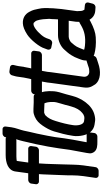

<svg xmlns="http://www.w3.org/2000/svg" viewBox="339 -1110 822 1541"><g transform="rotate(-90 750.5 -340.0)"><path d="M265 -620H393C404 -620 420 -629 422 -645L427 -681C429 -692 421 -706 405 -706H277C212 -706 152 -686 144 -627L133 -546C132 -538 131 -533 130 -525H76C65 -525 49 -516 47 -500L42 -464C40 -453 48 -439 64 -439H123C122 -420 120 -399 120 -382C119 -341 112 -211 113 -166C113 -142 111 -114 107 -82L93 15C91 26 98 40 114 40H150C161 40 177 31 179 15L193 -82C200 -132 199 -193 201 -241C204 -306 203 -359 209 -439H315C326 -439 341 -448 343 -464L348 -500C350 -511 343 -525 327 -525H216C217 -534 219 -548 221 -561L229 -617C236 -618 248 -620 265 -620Z M410 -233 420 -308C425 -342 435 -392 448 -454L461 -510C465 -528 469 -545 472 -561C477 -585 494 -626 499 -660L505 -706C507 -717 500 -731 484 -731H448C437 -731 421 -722 419 -706L413 -660C411 -648 407 -633 401 -615C390 -583 384 -551 376 -517L363 -461C349 -395 338 -335 330 -279L318 -192C309 -147 301 -102 293 -56L290 -34C288 -19 294 -6 301 4C320 30 356 30 382 30H425C436 30 451 21 453 5L458 -31C460 -42 453 -56 437 -56H380C379 -56 379 -56 379 -57L389 -111C396 -149 403 -183 410 -233Z M685 -395H691C698 -380 703 -360 702 -322C702 -309 697 -287 688 -259C683 -244 676 -218 667 -183C655 -139 637 -109 614 -91C597 -77 583 -70 547 -77C517 -83 511 -132 516 -165C522 -207 533 -253 549 -304C560 -340 572 -365 596 -388C597 -389 611 -396 616 -397H634ZM647 -483H627C613 -483 600 -479 585 -473C551 -458 533 -439 512 -409C493 -381 476 -351 466 -318C452 -269 439 -226 430 -164C426 -139 428 -112 434 -85C445 -35 473 -1 519 7L545 11C560 14 578 12 598 7C681 -13 733 -102 751 -172C757 -195 761 -211 764 -221C777 -262 786 -294 788 -318C792 -372 786 -414 769 -443L765 -450C767 -464 765 -481 745 -481H698Z M905 -82 941 -343C942 -352 943 -359 944 -371L952 -415H1079C1090 -415 1106 -424 1108 -440L1113 -476C1115 -487 1107 -501 1091 -501H971C972 -503 973 -507 974 -511L983 -558C983 -558 984 -559 984 -560L990 -603C991 -611 992 -615 993 -618L999 -643C1002 -656 995 -669 982 -671L948 -676C936 -678 920 -670 916 -655L909 -630C907 -622 905 -613 904 -603L898 -561L889 -516C888 -510 886 -507 885 -501H792C781 -501 766 -492 764 -476L759 -440C757 -429 764 -415 780 -415H866L858 -370C856 -358 856 -348 855 -343L819 -82C812 -33 826 -16 842 10C843 12 843 11 843 12C879 59 953 58 1012 37L1052 24C1064 20 1075 6 1072 -8L1066 -42C1064 -55 1050 -62 1036 -58L995 -45C982 -41 975 -37 962 -36L943 -35C920 -36 901 -53 905 -82Z M1362 -33C1375 -11 1397 10 1434 13L1461 15C1474 16 1487 7 1491 -7L1500 -42C1504 -56 1494 -69 1481 -70L1454 -73C1440 -75 1445 -68 1434 -92C1433 -94 1432 -108 1431 -133L1448 -258C1450 -273 1453 -307 1454 -325L1455 -358C1455 -363 1457 -368 1456 -377V-390C1456 -410 1453 -428 1449 -446C1443 -471 1443 -484 1425 -517C1406 -552 1374 -570 1333 -568C1307 -567 1277 -555 1243 -533C1201 -506 1143 -434 1132 -394L1123 -370C1119 -359 1124 -343 1139 -340L1173 -333C1185 -330 1200 -339 1205 -353L1214 -378C1217 -386 1224 -401 1240 -420C1272 -458 1315 -491 1337 -481C1338 -480 1343 -475 1349 -468C1359 -456 1367 -417 1368 -376L1369 -361C1369 -360 1370 -357 1369 -353C1367 -338 1367 -330 1367 -321L1365 -286H1238C1192 -286 1146 -263 1122 -235C1109 -220 1091 -202 1077 -178C1067 -162 1057 -143 1050 -122C1047 -112 1039 -97 1036 -77C1030 -36 1049 -5 1087 6C1119 15 1165 21 1222 17C1257 15 1298 1 1346 -24ZM1345 -115C1344 -115 1340 -114 1338 -113L1312 -98C1271 -75 1224 -62 1152 -70C1137 -72 1128 -74 1122 -76C1122 -79 1122 -81 1124 -85C1145 -136 1143 -138 1181 -181C1187 -188 1210 -200 1226 -200H1354L1346 -142C1345 -134 1345 -127 1345 -115Z"/></g></svg>

Font: Reckless Catfish
Style: HeavyIt
Weight: 400
Foundry: Cannot Into Space Fonts
Version: Version 0.2894